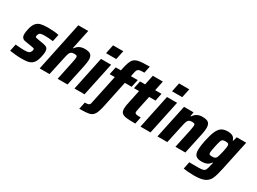

<svg xmlns="http://www.w3.org/2000/svg" viewBox="-46 -1528 3372 2517"><g transform="rotate(30 1639.5 -269.0)"><path d="M-2 -7 20 -113Q108 -105 152 -105Q197 -105 217 -112.5Q237 -120 246 -140Q256 -153 256 -173Q256 -184 248 -188Q240 -192 215 -196L112 -213Q78 -218 63.5 -237Q49 -256 49 -291Q49 -319 60 -368Q74 -432 101 -464.5Q128 -497 169.5 -507.5Q211 -518 278 -518Q322 -518 369 -514Q416 -510 443 -503L420 -396Q341 -405 297 -405Q257 -405 236.5 -399.5Q216 -394 207 -376Q198 -360 198 -341Q198 -330 205 -326.5Q212 -323 235 -320L328 -304Q367 -298 385.5 -281.5Q404 -265 404 -220Q404 -196 394 -151Q380 -83 354 -49Q328 -15 288.5 -3.5Q249 8 184 8Q140 8 87.5 3.5Q35 -1 -2 -7Z M605 -743H755L693 -450H702Q746 -518 836 -518Q901 -518 926.5 -494.5Q952 -471 952 -419Q952 -383 937 -311L871 0H721L778 -272Q793 -342 793 -360Q793 -381 783 -387Q773 -393 747 -393Q716 -393 700 -381.5Q684 -370 675 -343.5Q666 -317 654 -258L598 0H449Z M1103 -608 1131 -743H1286L1257 -608ZM976 0 1083 -510H1236L1128 0Z M1267 40 1359 -394H1281L1306 -510H1384L1394 -557Q1414 -645 1438.5 -681.5Q1463 -718 1515.5 -730Q1568 -742 1688 -742L1666 -638Q1617 -638 1596 -633.5Q1575 -629 1565 -615.5Q1555 -602 1548 -568L1536 -510H1639L1614 -394H1511L1429 -5Q1408 96 1383.5 136Q1359 176 1315 187Q1271 198 1163 199L1186 92Q1220 92 1236 87Q1252 82 1257.5 72Q1263 62 1267 40Z M1670 -97Q1670 -135 1685 -201L1726 -394H1649L1674 -510H1751L1782 -658H1934L1903 -510H1999L1975 -394H1879L1835 -187Q1827 -147 1827 -139Q1827 -118 1845.5 -111.5Q1864 -105 1918 -105L1896 0Q1803 0 1758 -6Q1713 -12 1691.5 -32.5Q1670 -53 1670 -97Z M2102 -608 2130 -743H2285L2256 -608ZM1975 0 2082 -510H2235L2127 0Z M2340 -510H2484L2474 -448H2483Q2527 -518 2617 -518Q2683 -518 2709 -494.5Q2735 -471 2735 -417Q2735 -376 2721 -311L2654 0H2504L2562 -272Q2576 -346 2576 -360Q2576 -381 2566 -387Q2556 -393 2530 -393Q2499 -393 2483 -381.5Q2467 -370 2458 -343.5Q2449 -317 2437 -258L2381 0H2232Z M2741 192 2763 85Q2806 86 2888 86Q2946 86 2970 79Q2994 72 3005 50Q3016 28 3027 -27L3037 -64H3029Q3005 -30 2973 -16.5Q2941 -3 2895 -3Q2835 -3 2808 -28.5Q2781 -54 2781 -117Q2781 -165 2800 -260Q2822 -363 2847 -418Q2872 -473 2907.5 -495.5Q2943 -518 3000 -518Q3097 -518 3112 -449H3121L3138 -510H3281L3185 -59Q3162 50 3138 102Q3114 154 3060.5 179.5Q3007 205 2901 205Q2857 205 2812 201.5Q2767 198 2741 192ZM3048 -160Q3059 -183 3075 -252.5Q3091 -322 3091 -351Q3091 -373 3080 -381.5Q3069 -390 3042 -390Q3010 -390 2996.5 -383Q2983 -376 2974 -351Q2965 -326 2951 -260Q2935 -183 2935 -162Q2935 -141 2945.5 -135Q2956 -129 2986 -129Q3011 -129 3025 -135.5Q3039 -142 3048 -160Z"/></g></svg>

Font: Saira Semi Condensed
Style: Bold Italic
Weight: 700
Width: 4
Italic angle: -12°
Designer: Hector Gatti with collaboration of the Omnibus-Type team
Foundry: Omnibus-Type
Version: Version 1.001; ttfautohint (v1.8)